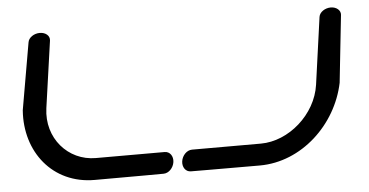

<svg xmlns="http://www.w3.org/2000/svg" viewBox="-45 -671 1443 750"><g transform="rotate(-5 676.5 -295.5)"><path d="M1227.4 -552.7C1224 -527.8 1206.5 -401.5 1191.6 -295.5C1175.3 -179.3 1065.6 -84.8 956.9 -84.8C845.4 -84.8 686.9 -84.8 686.9 -84.8C666.1 -84.8 647.8 -65.3 644.6 -42.8C641.4 -20.2 654.3 -0.7 675.1 -0.7C675.1 -0.7 783.5 0 945 0C1109.4 0 1250.7 -133.1 1284.1 -295.1L1284.1 -295.4L1284.1 -295.6C1284.2 -296.4 1311.4 -550.5 1312.4 -559C1314 -575.7 1297.9 -590.8 1274.8 -590.8C1252.3 -590.8 1230.8 -576.6 1228.1 -557.8C1227.9 -556.1 1227.7 -554.5 1227.4 -552.7ZM171.2 -557.8C173.8 -576.6 156.4 -590.8 133.8 -590.8C111.3 -590.8 89.8 -576.6 87.1 -557.9L41.5 -295.4L41.5 -295.1C29.3 -133.1 133.1 0 297.6 0C459.1 0 567.7 -0.7 567.7 -0.7C588.5 -0.7 606.8 -20.2 610 -42.8C613.2 -65.3 600.3 -84.8 579.5 -84.8C579.5 -84.8 421 -84.8 309.5 -84.8C200.8 -84.8 117.7 -179.3 134 -295.5C148.8 -401.2 166.7 -526.3 170.5 -552.8Z"/></g></svg>

Font: Hi.
Style: Bold
Weight: 400
Designer: Mew Too, Robert Jablonski
Foundry: Cannot Into Space Fonts
Version: Version 1.996